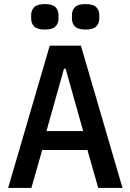

<svg xmlns="http://www.w3.org/2000/svg" viewBox="-20 -922 640 942"><path d="M462 0 409 -186H187L134 0H20L224 -698H377L581 0ZM302 -585H294L208 -279H388ZM200 -777Q163 -777 148 -792Q133 -807 133 -830V-849Q133 -872 148 -887Q163 -902 200 -902Q237 -902 252 -887Q267 -872 267 -849V-830Q267 -807 252 -792Q237 -777 200 -777ZM400 -777Q363 -777 348 -792Q333 -807 333 -830V-849Q333 -872 348 -887Q363 -902 400 -902Q437 -902 452 -887Q467 -872 467 -849V-830Q467 -807 452 -792Q437 -777 400 -777Z"/></svg>

Font: IBM Plex Mono Medium
Style: Regular
Weight: 500
Monospace: yes
Designer: Mike Abbink, Paul van der Laan, Pieter van Rosmalen
Foundry: Bold Monday
Version: Version 2.3